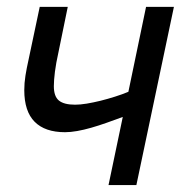

<svg xmlns="http://www.w3.org/2000/svg" viewBox="-20 -532 547 552"><path d="M94.2 -512.2H174.8L147.9 -380.9Q141.1 -350.6 137.9 -325.7Q134.8 -300.8 134.8 -284.2Q134.8 -254.9 149.4 -242.9Q164.1 -231 195.8 -231Q210.4 -231 229.5 -234.1Q248.5 -237.3 269.3 -242.4Q290 -247.6 310.8 -254.2Q331.5 -260.7 349.1 -268.1L399.9 -512.2H480L372.1 0H292L333 -195.8Q309.6 -187 286.6 -179Q263.7 -170.9 242.4 -164.8Q221.2 -158.7 201.9 -155.3Q182.6 -151.9 167 -151.9Q109.4 -151.9 79.6 -181.9Q49.8 -211.9 49.8 -272.9Q49.8 -293.5 53.2 -314.7Q56.6 -335.9 62 -359.9Z"/></svg>

Font: Lorenzo Sans
Style: Italic
Weight: 400
Italic angle: -12°
Foundry: Intel Corporation
Version: Version 1.00; ttfautohint (v1.5)